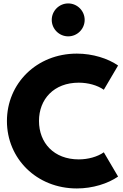

<svg xmlns="http://www.w3.org/2000/svg" viewBox="-20 -1073 712 1108"><path d="M20 -374.5C20 -158.6 190.5 14.5 423.6 14.5C515 14.5 603.2 -13.6 661.4 -54.1L579.1 -194.1C542.3 -168.2 488.6 -153.2 434.5 -153.2C290.9 -153.2 205 -248.6 205 -375C205 -500.5 290.9 -595.9 434.5 -595.9C488.6 -595.9 542.3 -580.9 579.1 -555L661.4 -695C603.2 -735.5 515 -763.6 423.6 -763.6C190.5 -763.6 20 -590.5 20 -374.5ZM373.6 -863.2C425.9 -863.2 468.6 -905.9 468.6 -958.2C468.6 -1010.5 425.9 -1053.2 373.6 -1053.2C321.4 -1053.2 278.6 -1010.5 278.6 -958.2C278.6 -905.9 321.4 -863.2 373.6 -863.2Z"/></svg>

Font: Spartan MB ExtBd
Style: Regular
Weight: 800
Designer: Matt Bailey, Mirko Velimirovic
Foundry: Matt Bailey
Version: Version 1.005